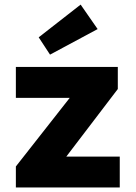

<svg xmlns="http://www.w3.org/2000/svg" viewBox="-20 -827 601 847"><path d="M50 0V-92.7L334.3 -454.7V-395.3H50V-531.7H499.7V-434.3L232.7 -84L228.7 -136.3H508.3V0ZM200.7 -586 150.7 -662.3 335.7 -806.7 410.7 -698.7Z"/></svg>

Font: Lexend Medium
Style: Regular
Weight: 500
Designer: Bonnie Shaver-Troup, Thomas Jockin
Foundry: Lexend
Version: Version 1.005